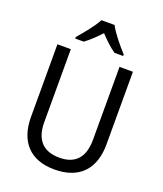

<svg xmlns="http://www.w3.org/2000/svg" viewBox="-169 -1053 992 1171"><g transform="rotate(20 327.0 -467.0)"><path d="M369 -944H284C261 -899 209 -837 172 -794V-784H227C258 -806 292 -839 326 -875C360 -839 394 -806 427 -784H483V-794C446 -834 392 -899 369 -944ZM572 -242V-714H485V-241C485 -132 437 -68 329 -68C223 -68 169 -127 169 -240V-714H82V-243C82 -84 166 10 325 10C492 10 572 -89 572 -242Z"/></g></svg>

Font: Noto Sans Lao Looped SemiCondensed
Style: Regular
Weight: 400
Width: 4
Designer: Mark Frömberg, Ben Mitchell
Foundry: The Fontpad Ltd
Version: Version 1.003